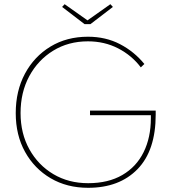

<svg xmlns="http://www.w3.org/2000/svg" viewBox="-20 -885 807 915"><path d="M400 10Q299 10 221.5 -35.5Q144 -81 99.5 -161Q55 -241 55 -346Q55 -452 99 -534Q143 -616 220.5 -663Q298 -710 399 -710Q484 -710 552 -674.5Q620 -639 668 -580L651 -564Q608 -621 543 -654.5Q478 -688 399 -688Q306 -688 233.5 -643.5Q161 -599 119.5 -522Q78 -445 78 -346Q78 -249 120 -173.5Q162 -98 234.5 -55Q307 -12 400 -12Q496 -12 563 -51Q630 -90 664.5 -160Q699 -230 699 -322V-336H409V-358H722V-339Q722 -168 635.5 -79Q549 10 400 10ZM383 -770 276 -852 288 -865 397 -788 506 -865 518 -852 411 -770Z"/></svg>

Font: Lexend Thin
Style: Regular
Weight: 100
Designer: Bonnie Shaver-Troup, Thomas Jockin
Foundry: Lexend
Version: Version 1.007; ttfautohint (v1.8.3)